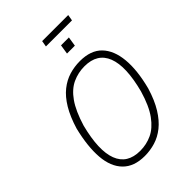

<svg xmlns="http://www.w3.org/2000/svg" viewBox="-277 -1095 1224 1224"><g transform="rotate(-45 335.0 -482.5)"><path d="M285 8Q189 8 136.5 -45.5Q84 -99 76.5 -195.5Q69 -292 101 -423Q126 -506 160 -562.5Q194 -619 235.5 -652Q277 -685 323.5 -699Q370 -713 420 -713Q518 -713 569.5 -659.5Q621 -606 630 -509.5Q639 -413 605 -282Q580 -199 545 -142.5Q510 -86 468.5 -53Q427 -20 380.5 -6Q334 8 285 8ZM288 -36Q345 -36 395 -59.5Q445 -83 487 -140.5Q529 -198 559 -301Q606 -481 569.5 -575Q533 -669 417 -669Q360 -669 309 -645.5Q258 -622 217.5 -564.5Q177 -507 146 -405Q100 -225 136 -130.5Q172 -36 288 -36ZM333 -932 340 -973H575L568 -932ZM396 -805 406 -869H477L467 -805Z"/></g></svg>

Font: Nunito Sans 7pt Condensed ExtraLight
Style: Italic
Weight: 250
Width: 3
Italic angle: -9°
Designer: Vernon Adams
Foundry: Vernon Adams
Version: Version 3.101;gftools[0.9.27]